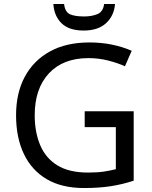

<svg xmlns="http://www.w3.org/2000/svg" viewBox="-20 -938 768 968"><path d="M407 -377H654V-27Q596 -8 537 1Q478 10 403 10Q292 10 216 -34.5Q140 -79 100.5 -161.5Q61 -244 61 -357Q61 -469 105 -551Q149 -633 231.5 -678.5Q314 -724 431 -724Q491 -724 544.5 -713Q598 -702 644 -682L610 -604Q572 -621 524.5 -633Q477 -645 426 -645Q298 -645 226.5 -568Q155 -491 155 -357Q155 -272 182.5 -206.5Q210 -141 269 -104.5Q328 -68 424 -68Q471 -68 504 -73Q537 -78 564 -85V-297H407ZM560 -918Q555 -858 514.5 -821Q474 -784 402 -784Q328 -784 290.5 -820.5Q253 -857 249 -918H303Q308 -877 333 -866Q358 -855 404 -855Q443 -855 471.5 -867Q500 -879 505 -918Z"/></svg>

Font: Noto Sans Cypro Minoan
Style: Regular
Weight: 400
Designer: David Williams
Foundry: David Williams
Version: Version 1.503; ttfautohint (v1.8.4.7-5d5b)